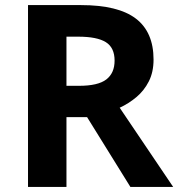

<svg xmlns="http://www.w3.org/2000/svg" viewBox="-20 -734 700 754"><path d="M298 -714Q444 -714 513.5 -661Q583 -608 583 -500Q583 -451 564.5 -414.5Q546 -378 515.5 -352.5Q485 -327 450 -311L660 0H492L322 -274H241V0H90V-714ZM287 -590H241V-397H290Q365 -397 397.5 -422Q430 -447 430 -496Q430 -547 395.5 -568.5Q361 -590 287 -590Z"/></svg>

Font: Noto Sans Myanmar
Style: Bold
Weight: 700
Designer: Monotype Design Team
Foundry: Monotype Imaging Inc.
Version: Version 2.107; ttfautohint (v1.8.4.7-5d5b)